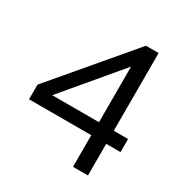

<svg xmlns="http://www.w3.org/2000/svg" viewBox="-164 -829 912 955"><g transform="rotate(30 292.0 -351.5)"><path d="M387.7 0V-181.6H30.3V-265.6L400.9 -703.1H473.6V-256.8H555.7V-181.6H473.6V0ZM120.1 -256.8H388.7V-576.2Z"/></g></svg>

Font: Schibsted Grotesk
Style: Regular
Weight: 400
Designer: Bakken & Baeck AS, Henrik Kongsvoll
Foundry: Schibsted ASA
Version: Version 1.100; ttfautohint (v1.8.4.7-5d5b);gftools[0.9.25]